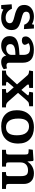

<svg xmlns="http://www.w3.org/2000/svg" viewBox="1298 -1874 590 3226"><g transform="rotate(90 1593.0 -261.0)"><path d="M65 14 52 -162 126 -167Q172 -61 277 -61Q322 -61 346 -80Q370 -99 370 -130Q370 -161 344 -178Q318 -195 247 -211Q160 -231 111.5 -265Q63 -299 63 -373Q63 -424 88.5 -460.5Q114 -497 158.5 -516.5Q203 -536 260 -536Q297 -536 331.5 -526Q366 -516 387 -502L395 -536H459L469 -368L395 -373Q381 -416 345.5 -442Q310 -468 266 -468Q177 -468 177 -406Q177 -372 204 -356.5Q231 -341 297 -325Q362 -309 403.5 -289.5Q445 -270 465 -239.5Q485 -209 485 -161Q485 -108 458.5 -68.5Q432 -29 386 -7.5Q340 14 281 14Q235 14 199.5 3.5Q164 -7 139 -23L126 14Z M745 14Q673 14 630 -24Q587 -62 587 -125Q587 -184 617.5 -219Q648 -254 717 -271.5Q786 -289 902 -293V-362Q902 -410 880.5 -440Q859 -470 793 -470Q766 -470 742 -463Q718 -456 705 -446Q720 -423 726.5 -408Q733 -393 733 -385Q733 -362 713 -347.5Q693 -333 661 -333Q592 -333 592 -396Q592 -434 621.5 -465.5Q651 -497 702 -516Q753 -535 816 -535Q931 -535 982.5 -487Q1034 -439 1034 -348V-119Q1034 -75 1079 -75Q1103 -75 1129 -84L1143 -29Q1124 -12 1091.5 1Q1059 14 1023 14Q975 14 948.5 -8Q922 -30 914 -70Q887 -32 845.5 -9Q804 14 745 14ZM798 -70Q842 -70 872 -95Q902 -120 902 -158V-225Q807 -225 764 -205Q721 -185 721 -140Q721 -107 741 -88.5Q761 -70 798 -70Z M1166 0V-66L1200 -68Q1219 -70 1230 -76Q1241 -82 1259 -100L1398 -252L1270 -399Q1251 -422 1238 -434.5Q1225 -447 1201 -451L1164 -456L1176 -521H1457V-457L1418 -453Q1402 -452 1399.5 -442Q1397 -432 1413 -414L1491 -325L1565 -412Q1579 -427 1581.5 -437.5Q1584 -448 1559 -452L1522 -457L1534 -521H1765V-457L1726 -452Q1706 -449 1695 -441.5Q1684 -434 1663 -410L1540 -269L1676 -115Q1695 -92 1712.5 -80.5Q1730 -69 1755 -67L1784 -66V0H1476V-66L1519 -68Q1560 -71 1526 -108L1447 -197L1371 -108Q1357 -93 1355 -82Q1353 -71 1376 -69L1417 -66V0Z M2102 14Q1975 14 1903.5 -55Q1832 -124 1832 -249Q1832 -342 1868 -406Q1904 -470 1968.5 -503Q2033 -536 2120 -536Q2243 -536 2317.5 -468.5Q2392 -401 2392 -272Q2392 -135 2316 -60.5Q2240 14 2102 14ZM2118 -67Q2253 -67 2253 -248Q2253 -355 2212.5 -404.5Q2172 -454 2104 -454Q2042 -454 2007 -411Q1972 -368 1972 -275Q1972 -172 2010 -119.5Q2048 -67 2118 -67Z M2497 0V-66L2548 -69Q2563 -70 2569.5 -79.5Q2576 -89 2576 -117V-388Q2576 -419 2569.5 -431Q2563 -443 2539 -445L2487 -448L2496 -517L2670 -529L2685 -521L2693 -430H2698Q2727 -479 2778 -507.5Q2829 -536 2891 -536Q2980 -536 3025.5 -489.5Q3071 -443 3071 -364V-109Q3071 -90 3076.5 -80Q3082 -70 3105 -68L3154 -66V0H2871V-66L2908 -68Q2925 -70 2932 -78Q2939 -86 2939 -110V-323Q2939 -380 2919 -408.5Q2899 -437 2842 -437Q2781 -437 2745 -404Q2709 -371 2709 -310V-113Q2709 -90 2714 -80Q2719 -70 2735 -69L2779 -66V0Z"/></g></svg>

Font: Literata 7pt SemiBold
Style: Regular
Weight: 600
Designer: Latin by Veronika Burian and Jose Scaglione. Greek by Irene Vlachou. Cyrillic by Vera Evstafieva.
Foundry: TypeTogether
Version: Version 3.002